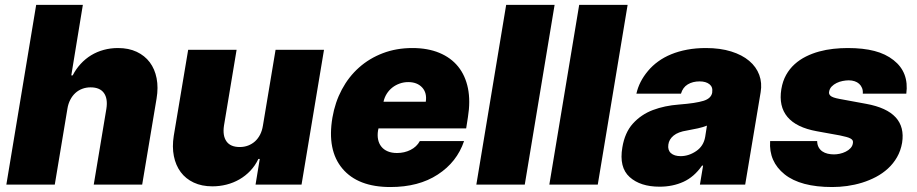

<svg xmlns="http://www.w3.org/2000/svg" viewBox="-20 -747 3713 777"><path d="M5.7 0 126.4 -727.3H315.3L268.5 -441.8H274.1Q287.6 -468 306.5 -488.5Q325.3 -508.9 348.7 -523.3Q372.2 -537.6 399.7 -545.1Q427.2 -552.6 457.4 -552.6Q500.7 -552.6 533.2 -537.3Q565.7 -522 586.1 -494.9Q606.5 -467.7 613.8 -430.2Q621.1 -392.8 613.6 -348L555.4 0H359.4L410.5 -306.8Q416.9 -347.7 400.6 -370.6Q384.2 -393.5 346.6 -393.5Q328.5 -393.5 312.9 -387.6Q297.2 -381.7 285 -370.6Q272.7 -359.4 264.4 -343.2Q256 -327.1 252.8 -306.8L201.7 0Z M683.2 -197.4 741.5 -545.5H937.5L886.4 -238.6Q880.3 -197.8 896.5 -174.9Q912.6 -152 950.3 -152Q968.4 -152 984.2 -158Q1000 -164.1 1012.3 -175.2Q1024.5 -186.4 1032.7 -202.4Q1040.8 -218.4 1044 -238.6L1095.2 -545.5H1291.2L1200.3 0H1014.2L1031.2 -103.7H1025.6Q1012.8 -76.7 993.1 -55.9Q973.4 -35.2 949 -21.1Q924.7 -7.1 896.8 0Q869 7.1 839.5 7.1Q796.5 7.1 764 -8.2Q731.5 -23.4 711.3 -50.6Q691.1 -77.8 683.6 -115.2Q676.1 -152.7 683.2 -197.4Z M1325.3 -271.3Q1335.9 -333.1 1363.5 -384.8Q1391 -436.4 1432.9 -473.7Q1474.8 -511 1529.5 -531.8Q1584.2 -552.6 1649.1 -552.6Q1710.9 -552.6 1757.8 -533.2Q1804.7 -513.8 1834 -477.6Q1863.3 -441.4 1873.8 -389.6Q1884.2 -337.7 1873.6 -272.7L1866.5 -227.3H1511.7L1509.9 -218.8Q1506.7 -199.2 1510.1 -182.5Q1513.5 -165.8 1523.3 -153.6Q1533 -141.3 1549 -134.6Q1565 -127.8 1586.6 -127.8Q1616.5 -127.8 1641.3 -140.3Q1666.2 -152.7 1679 -176.1H1858Q1829.2 -90.9 1751.4 -40.5Q1674.4 9.9 1559.7 9.9Q1428.6 9.9 1365.8 -64.6Q1302.9 -139.2 1325.3 -271.3ZM1532 -335.2H1703.1Q1708.5 -371.1 1688.6 -392.8Q1668.3 -414.8 1632.1 -414.8Q1614 -414.8 1597.5 -408.9Q1581 -403.1 1567.6 -392.6Q1554.3 -382.1 1545.1 -367.5Q1535.9 -353 1532 -335.2Z M2224.4 -727.3 2103.7 0H1907.7L2028.4 -727.3Z M2519.9 -727.3 2399.1 0H2203.1L2323.9 -727.3Z M2498.6 -150.6Q2508.5 -210.6 2541.2 -246.8Q2574.6 -283.7 2622.2 -301.7Q2669.7 -319.6 2727.3 -323.9Q2762.8 -326.7 2787.1 -330.4Q2811.4 -334.2 2827.4 -339.1Q2858 -348.7 2862.2 -372.2V-373.6Q2865.4 -394.9 2851 -406.2Q2836.6 -417.6 2811.1 -417.6Q2783.4 -417.6 2763.3 -405.5Q2743.3 -393.5 2735.8 -367.9H2555.4Q2566.4 -417.3 2602.3 -459.9Q2620 -481.2 2643.5 -498.2Q2666.9 -515.3 2696.2 -527.3Q2725.5 -539.4 2760.7 -546Q2795.8 -552.6 2836.6 -552.6Q2894.9 -552.6 2939.1 -538.7Q2983.3 -524.9 3011.9 -500.7Q3040.5 -476.6 3052.6 -443.9Q3064.6 -411.2 3058.2 -373.6L2995.7 0H2812.5L2825.3 -76.7H2821Q2789.1 -30.9 2745.7 -11.2Q2702.4 8.5 2649.1 8.5Q2571.4 8.5 2528.1 -30.5Q2484.7 -69.6 2498.6 -150.6ZM2734.4 -115.1Q2767.4 -115.1 2797.6 -135.7Q2827.4 -155.9 2833.8 -193.2L2840.9 -238.6Q2824.9 -232.2 2804.2 -227.6Q2783.4 -223 2759.9 -218.8Q2724.4 -213.4 2706 -198.3Q2687.5 -183.2 2684.7 -161.9Q2681.5 -139.6 2695.1 -127.3Q2708.8 -115.1 2734.4 -115.1Z M3096.6 -176.1H3286.9Q3287.3 -161.2 3293 -150.9Q3298.7 -140.6 3308.1 -134.2Q3317.5 -127.8 3329.7 -125Q3342 -122.2 3355.1 -122.2Q3365.8 -122.2 3378.4 -124.8Q3391 -127.5 3402.5 -133.2Q3414.1 -138.8 3422.2 -147.7Q3430.4 -156.6 3431.8 -169Q3432.5 -175.1 3430.2 -179.2Q3427.9 -183.2 3421.7 -186.6Q3415.5 -190 3405.2 -192.8Q3394.9 -195.7 3379.3 -198.9L3285.5 -215.9Q3202.8 -230.8 3166.7 -273.8Q3130.7 -316.8 3142 -386.4Q3147.4 -419 3161.4 -443.9Q3175.4 -468.8 3195.8 -487.2Q3216.3 -505.7 3241.7 -518.3Q3267 -530.9 3294.9 -538.5Q3322.8 -546.2 3352.5 -549.4Q3382.1 -552.6 3410.5 -552.6Q3473.4 -552.6 3518.6 -540.8Q3563.9 -529.1 3596.2 -503.6Q3659.1 -454.2 3647.7 -367.9H3471.6Q3472.7 -380.7 3468.6 -390.8Q3464.5 -400.9 3456.9 -407.8Q3449.2 -414.8 3438.4 -418.3Q3427.6 -421.9 3414.8 -421.9Q3403.8 -421.9 3390.6 -419.4Q3377.5 -416.9 3365.8 -411.2Q3354 -405.5 3345.5 -396.7Q3337 -387.8 3335.2 -375Q3333.5 -366.8 3340.6 -359.7Q3348.4 -351.9 3377.8 -346.6L3485.8 -326.7Q3650.9 -296.5 3630.7 -169Q3625 -136.7 3610.1 -110.8Q3595.2 -84.9 3573.5 -65Q3551.8 -45.1 3524.9 -30.9Q3497.9 -16.7 3468.4 -7.6Q3438.9 1.4 3408.2 5.7Q3377.5 9.9 3348 9.9Q3219.5 9.9 3155.2 -41.5Q3090.9 -93 3096.6 -176.1Z"/></svg>

Font: Inter P Black
Style: Italic
Weight: 900
Italic angle: -9.40001°
Designer: Rasmus Andersson
Foundry: rsms
Version: Version 3.018;git-588b23468